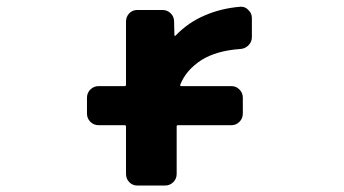

<svg xmlns="http://www.w3.org/2000/svg" viewBox="-20 -579 1040 581"><path d="M395.5 -17.6Q380.9 -17.6 371.1 -27.8Q361.3 -38.1 361.3 -52.7V-196.3Q361.3 -200.2 356.4 -200.2H278.3Q263.7 -200.2 253.4 -210.4Q243.2 -220.7 243.2 -235.4V-283.2Q243.2 -297.9 253.4 -308.1Q263.7 -318.4 278.3 -318.4H356.4Q361.3 -318.4 361.3 -322.3V-513.7Q361.3 -528.3 371.1 -538.6Q380.9 -548.8 395.5 -548.8H471.7Q486.3 -548.8 496.6 -538.6Q506.8 -528.3 506.8 -513.7L507.8 -472.7Q507.8 -470.7 508.8 -470.7Q509.8 -470.7 510.7 -470.7Q549.8 -511.7 601.6 -533.2Q649.4 -553.7 707 -558.6Q709 -558.6 710 -558.6Q722.7 -558.6 731.4 -548.8Q742.2 -539.1 742.2 -524.4V-466.8Q742.2 -452.1 731.9 -441.9Q721.7 -431.6 707 -430.7Q635.7 -425.8 589.8 -397.5Q542 -366.2 525.4 -322.3Q524.4 -318.4 528.3 -318.4H680.7Q694.3 -318.4 704.6 -308.1Q714.8 -297.9 714.8 -283.2V-235.4Q714.8 -220.7 704.6 -210.4Q694.3 -200.2 680.7 -200.2H518.6Q514.6 -200.2 514.6 -196.3V-52.7Q514.6 -38.1 504.4 -27.8Q494.1 -17.6 479.5 -17.6Z"/></svg>

Font: Rounded-L Mgen+ 1m bold
Style: Bold
Weight: 700
Designer: [Source Han Sans]
Ryoko NISHIZUKA  (kana & ideographs); Paul D. Hunt (Latin, Greek & Cyrillic); Wenlong ZHANG  (bopomofo
Version: Version 1.059.20150602